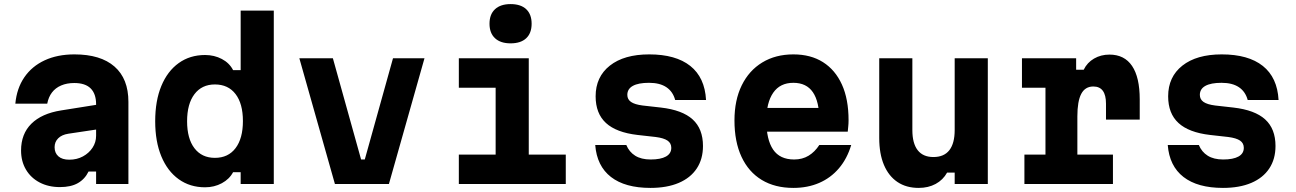

<svg xmlns="http://www.w3.org/2000/svg" viewBox="-20 -900 6340 939"><path d="M461 -389V-268L314 -246Q282 -241 264.5 -223.5Q247 -206 247 -180Q247 -152 265.5 -135.5Q284 -119 319 -119Q356 -119 385.5 -135Q415 -151 432.5 -177.5Q450 -204 450 -236V-390Q450 -441 423.5 -467.5Q397 -494 343 -494Q307 -494 279 -482Q251 -470 234 -447.5Q217 -425 211 -393H55Q62 -468 99 -522Q136 -576 198.5 -605Q261 -634 344 -634Q472 -634 540 -574.5Q608 -515 608 -402V0H450V-61H413Q395 -24 361 -4.5Q327 15 273 15Q217 15 174 -7.5Q131 -30 107 -70.5Q83 -111 83 -164Q83 -245 133.5 -295Q184 -345 279 -360Z M983 16Q909 16 854 -23.5Q799 -63 769 -135.5Q739 -208 739 -307Q739 -407 769 -479.5Q799 -552 854 -591.5Q909 -631 983 -631Q1028 -631 1065 -611.5Q1102 -592 1120 -557H1157V-848H1319V0H1157V-58H1120Q1102 -24 1065 -4Q1028 16 983 16ZM1031 -128Q1096 -128 1132 -175.5Q1168 -223 1168 -308Q1168 -393 1132 -440Q1096 -487 1031 -487Q967 -487 931 -439.5Q895 -392 895 -307Q895 -222 931 -175Q967 -128 1031 -128Z M1444 -615H1608L1746 -120H1764L1902 -615H2056L1882 0H1618Z M2224 -615H2566V-144H2747V0H2224V-144H2404V-471H2224ZM2477 -688Q2428 -688 2401 -713Q2374 -738 2374 -784Q2374 -830 2401 -855Q2428 -880 2477 -880Q2527 -880 2553.5 -855Q2580 -830 2580 -784Q2580 -738 2553.5 -713Q2527 -688 2477 -688Z M3043 -191Q3057 -157 3086.5 -138.5Q3116 -120 3162 -120Q3211 -120 3237 -134.5Q3263 -149 3263 -177Q3263 -200 3244.5 -212.5Q3226 -225 3187 -230L3098 -240Q2994 -252 2943.5 -298.5Q2893 -345 2893 -429Q2893 -524 2962.5 -579Q3032 -634 3155 -634Q3285 -634 3356 -577.5Q3427 -521 3433 -411H3282Q3271 -452 3239 -473.5Q3207 -495 3154 -495Q3102 -495 3075 -480Q3048 -465 3048 -436Q3048 -414 3066 -401.5Q3084 -389 3123 -384L3212 -374Q3317 -362 3367.5 -316Q3418 -270 3418 -186Q3418 -122 3387.5 -76Q3357 -30 3299.5 -5.5Q3242 19 3161 19Q3037 19 2968 -34.5Q2899 -88 2891 -191Z M3699 -372H4040L3987 -312Q3987 -403 3955.5 -449Q3924 -495 3860 -495Q3795 -495 3761.5 -446.5Q3728 -398 3728 -311Q3728 -217 3761 -168.5Q3794 -120 3864 -120Q3904 -120 3934.5 -138.5Q3965 -157 3987 -191H4143Q4123 -124 4083 -77Q4043 -30 3986.5 -5.5Q3930 19 3860 19Q3770 19 3705.5 -20Q3641 -59 3606.5 -133Q3572 -207 3572 -311Q3572 -410 3607.5 -482.5Q3643 -555 3708 -594.5Q3773 -634 3860 -634Q3945 -634 4005 -596Q4065 -558 4097.5 -486.5Q4130 -415 4130 -312Q4130 -296 4128.5 -282Q4127 -268 4126 -256H3699Z M4811 -615V0H4649V-56H4612Q4592 -20 4556 -0.5Q4520 19 4473 19Q4412 19 4369 -10Q4326 -39 4303 -93.5Q4280 -148 4280 -225V-615H4442V-264Q4442 -199 4468 -165.5Q4494 -132 4545 -132Q4597 -132 4623 -165.5Q4649 -199 4649 -264V-615Z M4978 -615H5243V-559H5280Q5297 -594 5330.5 -613.5Q5364 -633 5406 -633Q5479 -633 5516.5 -577.5Q5554 -522 5554 -414V-315H5389V-393Q5389 -477 5327 -477Q5287 -477 5268 -441Q5249 -405 5249 -331V-144H5423V0H4990V-144H5093V-471H4978Z M5843 -191Q5857 -157 5886.5 -138.5Q5916 -120 5962 -120Q6011 -120 6037 -134.5Q6063 -149 6063 -177Q6063 -200 6044.5 -212.5Q6026 -225 5987 -230L5898 -240Q5794 -252 5743.5 -298.5Q5693 -345 5693 -429Q5693 -524 5762.5 -579Q5832 -634 5955 -634Q6085 -634 6156 -577.5Q6227 -521 6233 -411H6082Q6071 -452 6039 -473.5Q6007 -495 5954 -495Q5902 -495 5875 -480Q5848 -465 5848 -436Q5848 -414 5866 -401.5Q5884 -389 5923 -384L6012 -374Q6117 -362 6167.5 -316Q6218 -270 6218 -186Q6218 -122 6187.5 -76Q6157 -30 6099.5 -5.5Q6042 19 5961 19Q5837 19 5768 -34.5Q5699 -88 5691 -191Z"/></svg>

Font: Martian Mono
Style: Bold
Weight: 700
Designer: Roman Shamin
Foundry: Evil Martians
Version: Version 1.000